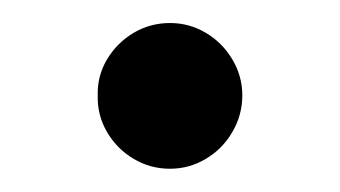

<svg xmlns="http://www.w3.org/2000/svg" viewBox="-20 -140 294 166"><path d="M64.5 -57.6Q64 -74.2 72.5 -88.6Q81.1 -103 95.5 -111.6Q109.9 -120.1 127 -120.1Q143.6 -120.1 158 -111.6Q172.4 -103 180.9 -88.6Q189.5 -74.2 189.5 -57.6Q189.5 -40.5 180.9 -25.9Q172.4 -11.2 158 -2.7Q143.6 5.9 127 5.9Q109.9 5.9 95.5 -2.7Q81.1 -11.2 72.5 -25.9Q64 -40.5 64.5 -57.6Z"/></svg>

Font: Pretendard Std
Style: Regular
Weight: 400
Designer: Base glyphs from Inter by Rasmus Andersson; Hangeul glyphs from Noto Sans CJK(Source Han Sans) by Jang Soo-young and Kan
Foundry: Kil Hyung-jin
Version: Version 1.309